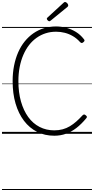

<svg xmlns="http://www.w3.org/2000/svg" viewBox="-20 -1346 945 1931"><path d="M526 19Q430 19 353 -20Q276 -59 221 -131.5Q166 -204 136.5 -304.5Q107 -405 107 -530Q107 -613 121.5 -686Q136 -759 163 -820.5Q190 -882 229 -930Q268 -978 316.5 -1011.5Q365 -1045 422.5 -1062.5Q480 -1080 544 -1080Q596 -1080 647 -1066.5Q698 -1053 743.5 -1025Q789 -997 823 -953Q831 -944 830 -937Q829 -930 819 -922Q809 -913 801.5 -913.5Q794 -914 785 -923Q753 -959 714 -982Q675 -1005 632 -1016Q589 -1027 544 -1027Q489 -1027 440 -1011.5Q391 -996 348.5 -966Q306 -936 272.5 -893Q239 -850 215 -794.5Q191 -739 178 -672.5Q165 -606 165 -530Q165 -416 191 -325Q217 -234 264 -169Q311 -104 378 -69.5Q445 -35 526 -35Q571 -35 610 -45.5Q649 -56 683 -76.5Q717 -97 748 -124.5Q779 -152 809 -185Q818 -194 825.5 -194.5Q833 -195 843 -186Q853 -178 854 -171.5Q855 -165 847 -156Q799 -98 748.5 -59Q698 -20 643 -0.5Q588 19 526 19ZM476 -1132Q469 -1132 460 -1141Q451 -1150 451 -1157Q451 -1159 452 -1162.5Q453 -1166 457 -1169L618 -1317Q623 -1321 626 -1323.5Q629 -1326 633 -1326Q640 -1326 648 -1320.5Q656 -1315 661 -1307Q666 -1299 666 -1292Q666 -1288 665 -1285Q664 -1282 659 -1277L490 -1139Q485 -1136 482 -1134Q479 -1132 476 -1132ZM0 555H905V565H0ZM0 -20H905V0H0ZM0 -505H905V-500H0ZM0 -1075H905V-1065H0Z"/></svg>

Font: Playwrite AR Guides
Style: Regular
Weight: 400
Designer: Veronika Burian, José Scaglione
Foundry: TypeTogether
Version: Version 1.003